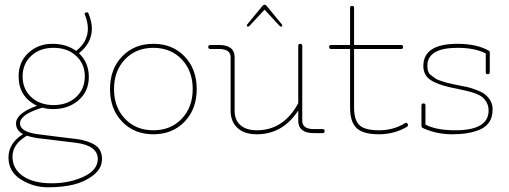

<svg xmlns="http://www.w3.org/2000/svg" viewBox="-20 -565 2160 815"><path d="M78 4Q48 -11 48 -41Q48 -84 137 -116Q59 -154 59 -241Q59 -302 100.5 -340.5Q142 -379 202 -379Q262 -379 303 -349Q353 -387 353 -444Q353 -470 341 -501Q337 -508 342 -510.5Q347 -513 349 -513Q354 -513 356 -507Q370 -472 370 -444Q370 -382 315 -339Q357 -300 357 -238.5Q357 -177 313.5 -139.5Q270 -102 207 -102Q180 -102 160 -108Q65 -80 65 -41Q65 -7 135 4Q170 9 229.5 16Q289 23 304 25Q355 32 384 51Q413 70 413 110Q413 150 376.5 178.5Q340 207 292.5 218.5Q245 230 183.5 230Q122 230 69 197Q16 164 16 103.5Q16 43 78 4ZM94 11Q33 47 33 99.5Q33 152 77.5 182.5Q122 213 198.5 213Q275 213 335 185Q395 157 395 110Q395 53 302 41Q157 24 136.5 21Q116 18 94 11ZM340 -240.5Q340 -294 303 -328Q266 -362 207.5 -362Q149 -362 112.5 -328Q76 -294 76 -240.5Q76 -187 112.5 -153Q149 -119 207.5 -119Q266 -119 303 -153Q340 -187 340 -240.5Z M751.5 -61Q798 -110 798 -187Q798 -264 751.5 -313Q705 -362 631 -362Q557 -362 510.5 -313Q464 -264 464 -187Q464 -110 510.5 -61Q557 -12 631 -12Q705 -12 751.5 -61ZM498.5 -48.5Q447 -102 447 -187Q447 -272 498.5 -325.5Q550 -379 631 -379Q712 -379 763.5 -325.5Q815 -272 815 -187Q815 -102 763.5 -48.5Q712 5 631 5Q550 5 498.5 -48.5Z M1070 5Q1017 5 988 -22Q959 -49 959 -94V-321Q959 -357 910 -357H873Q864 -357 864 -365.5Q864 -374 873 -374H910Q976 -374 976 -321V-94Q976 -55 1001 -33.5Q1026 -12 1070 -12Q1184 -12 1246 -127V-370Q1246 -379 1254.5 -379Q1263 -379 1263 -370V-53Q1263 -17 1312 -17H1350Q1358 -17 1358 -8.5Q1358 0 1350 0H1312Q1246 0 1246 -53V-96Q1180 5 1070 5ZM1039 -455Q1036 -452 1032 -452Q1028 -452 1028 -458Q1028 -460 1030 -462L1095 -541Q1099 -545 1103 -545Q1107 -545 1111 -541L1176 -462Q1178 -460 1178 -458Q1178 -452 1174 -452Q1170 -452 1167 -455L1103 -524Z M1683 -357H1483V-108Q1483 -55 1506 -33.5Q1529 -12 1589.5 -12Q1650 -12 1699 -42Q1706 -46 1709 -41Q1712 -36 1712 -33Q1712 -30 1708 -27Q1654 5 1588 5Q1522 5 1494 -21Q1466 -47 1466 -108V-357H1386Q1377 -357 1377 -365.5Q1377 -374 1386 -374H1466V-532Q1466 -540 1474.5 -540Q1483 -540 1483 -532V-374H1683Q1691 -374 1691 -365.5Q1691 -357 1683 -357Z M1776 -21Q1769 -24 1769 -31V-118Q1769 -126 1777.5 -126Q1786 -126 1786 -118V-36Q1832 -12 1913 -12Q2054 -12 2054 -96Q2054 -129 2028 -152Q2010 -168 1958 -180Q1947 -182 1890.5 -194.5Q1834 -207 1805.5 -227Q1777 -247 1777 -285Q1777 -379 1922 -379Q2000 -379 2051 -352Q2059 -348 2059 -343V-258Q2059 -250 2050.5 -250Q2042 -250 2042 -258V-338Q1996 -362 1922 -362Q1794 -362 1794 -285Q1794 -258 1808 -247Q1822 -236 1829.5 -231Q1837 -226 1853.5 -221Q1870 -216 1876 -214Q1914 -205 1931 -202Q1948 -199 1961.5 -196Q1975 -193 2000 -184Q2025 -175 2038 -165Q2071 -138 2071 -102Q2071 -66 2055.5 -45Q2040 -24 2015 -14Q1968 5 1900.5 5Q1833 5 1776 -21Z"/></svg>

Font: Flamenco Light
Style: Regular
Weight: 300
Designer: Luciano Vergara
Foundry: Luciano Vergara
Version: Version 1.003